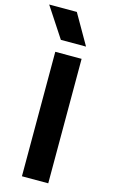

<svg xmlns="http://www.w3.org/2000/svg" viewBox="-153 -991 613 1043"><g transform="rotate(15 153.0 -470.0)"><path d="M85.5 0V-700H233.5V0ZM98 -770.5 -13 -939.5H142.5L239.5 -770.5Z"/></g></svg>

Font: Geologica Roman SemiBold
Style: Regular
Weight: 600
Designer: Sindre Bremnes, Frode Helland
Foundry: Monokrom Skriftforlag AS
Version: Version 1.010;gftools[0.9.28]